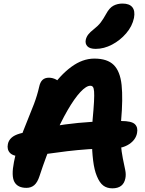

<svg xmlns="http://www.w3.org/2000/svg" viewBox="-20 -1036 807 1067"><path d="M604.4 10.6Q574.2 10.6 553.7 -5Q533.2 -20.6 518.4 -57Q504 -90.8 497.5 -144.2Q491 -197.6 490.7 -257Q490.4 -316.4 494.4 -368Q500.4 -431.6 502.4 -470Q504.4 -508.4 502.9 -527.3Q501.4 -546.2 496.4 -552.8Q491.4 -559.4 481.8 -559.4Q459.2 -559.4 426.3 -524.1Q393.4 -488.8 355 -422.4Q316.6 -356 276.7 -263.6Q236.8 -171.2 199.4 -57Q188 -22 170.3 -7Q152.6 8 127 8Q78.4 8 60.2 -24.8Q42 -57.6 57.6 -135.8Q70.2 -199 89.4 -253.9Q108.6 -308.8 129.6 -359.4Q150.6 -410 168.7 -457.7Q186.8 -505.4 197.4 -552.4Q203 -579.6 216.2 -591.9Q229.4 -604.2 251.8 -604.2Q271.8 -604.2 291.2 -594.3Q310.6 -584.4 322.8 -558.4L260 -538.6Q312.6 -617.4 375.6 -663.9Q438.6 -710.4 504.2 -710.4Q576.4 -710.4 612.1 -675Q647.8 -639.6 655.8 -563.5Q663.8 -487.4 653 -365Q646.6 -293.2 651 -241.8Q655.4 -190.4 662.8 -154.5Q670.2 -118.6 675.7 -92.4Q681.2 -66.2 676.6 -44.6Q671.2 -17.2 653.2 -3.3Q635.2 10.6 604.4 10.6ZM103.2 -166.8Q54.2 -166.8 35.9 -185.8Q17.6 -204.8 23.8 -235.6Q28 -256 43.9 -270.5Q59.8 -285 89.8 -293.6Q202 -325.4 342.5 -344.5Q483 -363.6 652.8 -363.6Q711.8 -363.6 729.8 -345.7Q747.8 -327.8 741.6 -296.8Q734.6 -259.6 698.7 -235.5Q662.8 -211.4 611 -211.4Q535.8 -211.4 471.6 -206.8Q407.4 -202.2 353.4 -195.7Q299.4 -189.2 254.1 -182.6Q208.8 -176 171.5 -171.4Q134.2 -166.8 103.2 -166.8ZM512 -764.4Q479.4 -764.4 465.8 -778.6Q452.2 -792.8 456.6 -815Q460.4 -831.4 470.6 -844.5Q480.8 -857.6 500 -872.6Q525.6 -892.6 539.9 -911.5Q554.2 -930.4 569.6 -958.4Q588 -992.6 610.5 -1004.4Q633 -1016.2 661 -1016.2Q699.2 -1016.2 715.5 -995.8Q731.8 -975.4 724.6 -936.4Q715 -890.2 681.4 -851Q647.8 -811.8 602.7 -788.1Q557.6 -764.4 512 -764.4Z"/></svg>

Font: Shantell Sans Light
Style: Italic
Weight: 300
Italic angle: -11°
Designer: Stephen Nixon, Anya Danilova, Shantell Martin
Foundry: Arrow Type
Version: Version 1.008;[ac192a2d6]